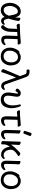

<svg xmlns="http://www.w3.org/2000/svg" viewBox="2043 -2853 834 4960"><g transform="rotate(90 2460.0 -373.0)"><path d="M248 24Q79 24 55 -183Q53 -198 53 -213Q53 -303 99 -383Q161 -492 275 -492Q396 -492 427 -348Q436 -391 438 -458Q439 -482 461 -482Q478 -482 499.5 -466Q521 -450 523 -432Q516 -380 497.5 -303Q479 -226 460 -170Q480 -78 508 -61Q523 -53 546 -53Q562 -53 576.5 -66Q591 -79 604 -79Q621 -79 621 -61Q621 -49 608.5 -31Q596 -13 573 1.5Q550 16 517 16Q446 16 416 -73Q390 -31 344.5 -3.5Q299 24 248 24ZM240 -51Q336 -51 386 -184L376 -236Q360 -333 339 -375Q318 -417 275 -417Q210 -417 168 -340Q133 -275 133 -212Q133 -199 135 -186Q150 -51 240 -51Z M681 17Q665 17 646.5 1Q628 -15 628 -31Q628 -41 635 -48Q670 -78 693.5 -118Q717 -158 719 -226L726 -396Q675 -392 662.5 -389Q650 -386 638 -385Q621 -385 607 -406Q593 -427 593 -448Q593 -466 610 -466Q679 -466 848 -476Q1061 -489 1087 -493Q1104 -493 1117.5 -471Q1131 -449 1131 -432Q1131 -412 1114 -412L1030 -413L991 -410L981 -129Q981 -61 1015 -61Q1071 -61 1099 -86Q1116 -100 1129 -100Q1147 -100 1147 -82Q1147 -68 1131 -46Q1090 12 1008 12Q913 12 900 -93Q899 -109 899 -149L909 -407L807 -400Q804 -312 801.5 -217.5Q799 -123 756 -53Q713 17 681 17Z M1443 24Q1334 24 1275 -38Q1211 -105 1211 -220Q1211 -296 1253 -377Q1299 -460 1327 -460Q1340 -460 1345 -453Q1395 -492 1457 -492Q1519 -492 1566 -462Q1668 -397 1671 -232Q1671 -136 1611 -56Q1551 24 1443 24ZM1435 -49Q1482 -49 1518 -74Q1591 -127 1591 -241Q1591 -249 1589.5 -287.5Q1588 -326 1555 -373Q1522 -420 1452 -420Q1382 -420 1336 -356Q1290 -292 1290 -220Q1290 -214 1291.5 -171Q1293 -128 1331 -88.5Q1369 -49 1435 -49Z M2195 14Q2116 14 2075 -103L1982 -369Q1948 -287 1906.5 -178.5Q1865 -70 1859 -46Q1853 -22 1847.5 -5Q1842 12 1824 12Q1808 12 1786.5 -5.5Q1765 -23 1765 -36Q1765 -46 1773 -62.5Q1781 -79 1841 -226.5Q1901 -374 1946 -473L1906 -584Q1897 -614 1886.5 -625.5Q1876 -637 1859.5 -640Q1843 -643 1803 -643Q1775 -643 1775 -678Q1775 -720 1804 -720Q1864 -720 1896.5 -709Q1929 -698 1945.5 -674.5Q1962 -651 1976 -613L2150 -124Q2164 -86 2175 -73Q2186 -60 2208 -58Q2242 -58 2257.5 -70Q2273 -82 2286 -82Q2304 -82 2304 -63Q2304 -51 2290 -32.5Q2276 -14 2252.5 0Q2229 14 2195 14Z M2552 24Q2491 24 2453 1Q2369 -50 2369 -167Q2369 -217 2383 -291Q2399 -381 2399 -403Q2399 -418 2391 -418Q2363 -418 2342 -369Q2337 -358 2321 -358Q2307 -358 2288 -370.5Q2269 -383 2269 -404Q2269 -414 2274 -422Q2300 -458 2325.5 -475Q2351 -492 2389 -492Q2426 -492 2450 -472Q2479 -446 2479 -393Q2479 -363 2460 -254Q2451 -201 2451 -166Q2451 -152 2454 -127.5Q2457 -103 2479 -78.5Q2501 -54 2539 -54Q2617 -54 2663 -123Q2703 -183 2703 -287Q2703 -372 2678 -468Q2678 -481 2684.5 -488.5Q2691 -496 2701 -496Q2719 -496 2729 -474Q2775 -359 2775 -253Q2775 -152 2726.5 -64Q2678 24 2552 24Z M3091 17Q2984 17 2984 -127L2992 -404Q2941 -401 2914 -397Q2887 -393 2875 -392Q2858 -392 2844 -413.5Q2830 -435 2830 -454Q2830 -473 2847 -473L2924 -471Q3124 -483 3208 -493Q3225 -493 3238 -471.5Q3251 -450 3251 -433Q3251 -413 3234 -413L3169 -414Q3147 -414 3075 -409L3068 -118L3069 -86Q3072 -62 3101 -59Q3162 -59 3185 -81Q3203 -95 3215 -95Q3233 -95 3233 -74Q3233 -58 3215 -36Q3170 17 3091 17Z M3447 17Q3336 17 3336 -126L3340 -254Q3345 -397 3345 -429L3344 -470Q3346 -485 3363 -485Q3375 -485 3391 -480Q3429 -466 3431 -445L3432 -442L3425 -353L3420 -122Q3420 -104 3422 -85Q3424 -66 3436.5 -62Q3449 -58 3463 -58Q3505 -58 3532 -81Q3550 -95 3562 -95Q3580 -95 3580 -74Q3580 -58 3561.5 -36Q3543 -14 3512 1.5Q3481 17 3447 17ZM3410 -561Q3394 -561 3377.5 -570Q3361 -579 3361 -590Q3361 -598 3363 -600L3412 -754Q3416 -770 3439 -770Q3458 -770 3476.5 -759Q3495 -748 3495 -732Q3495 -728 3432 -574Q3427 -561 3410 -561Z M3981 16Q3867 16 3809 -84Q3781 -131 3774 -191L3772 -207Q3748 -184 3730.5 -143Q3713 -102 3710.5 -74Q3708 -46 3708 -1Q3708 13 3687 13Q3671 13 3647 2Q3623 -9 3623 -27L3628 -115Q3639 -403 3639 -440V-475Q3639 -489 3660 -489Q3676 -489 3700.5 -478.5Q3725 -468 3725 -449Q3721 -398 3714 -242Q3783 -337 3878 -428Q3929 -481 3949 -481Q3959 -481 3975 -473Q4013 -455 4013 -434Q4013 -424 3964 -396Q3943 -384 3910 -355Q3847 -298 3847 -234Q3847 -177 3870 -130Q3910 -51 3986 -51Q4027 -51 4043.5 -64.5Q4060 -78 4072 -78Q4088 -78 4088 -62Q4088 -50 4074.5 -31.5Q4061 -13 4037 1.5Q4013 16 3981 16Z M4242 17Q4131 17 4131 -126L4135 -254Q4140 -397 4140 -429L4139 -470Q4141 -485 4158 -485Q4170 -485 4186 -480Q4224 -466 4226 -445L4227 -442L4220 -353L4215 -122Q4215 -104 4217 -85Q4219 -66 4231.5 -62Q4244 -58 4258 -58Q4300 -58 4327 -81Q4345 -95 4357 -95Q4375 -95 4375 -74Q4375 -58 4356.5 -36Q4338 -14 4307 1.5Q4276 17 4242 17Z M4638 24Q4529 24 4470 -38Q4406 -105 4406 -220Q4406 -296 4448 -377Q4494 -460 4522 -460Q4535 -460 4540 -453Q4590 -492 4652 -492Q4714 -492 4761 -462Q4863 -397 4866 -232Q4866 -136 4806 -56Q4746 24 4638 24ZM4630 -49Q4677 -49 4713 -74Q4786 -127 4786 -241Q4786 -249 4784.5 -287.5Q4783 -326 4750 -373Q4717 -420 4647 -420Q4577 -420 4531 -356Q4485 -292 4485 -220Q4485 -214 4486.5 -171Q4488 -128 4526 -88.5Q4564 -49 4630 -49Z"/></g></svg>

Font: LXGW WenKai TC
Style: Bold
Weight: 700
Designer: LXGW / Fontworks Inc.
Foundry: LXGW / Fontworks Inc.
Version: Version 1.330;April 28, 2024